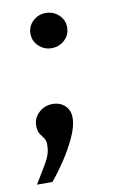

<svg xmlns="http://www.w3.org/2000/svg" viewBox="-68 -427 366 613"><g transform="rotate(-10 115.0 -120.5)"><path d="M124 -274Q100 -274 82.5 -290.5Q65 -307 65 -331Q65 -355 82.5 -371.5Q100 -388 124 -388Q149 -388 166.5 -371.5Q184 -355 184 -331Q184 -307 166.5 -290.5Q149 -274 124 -274ZM2 147Q22 114 39 85.5Q56 57 56 31Q57 14 51 6Q45 -2 38.5 -11.5Q32 -21 32 -39Q32 -63 50.5 -80.5Q69 -98 95 -98Q120 -98 135.5 -83Q151 -68 151 -44Q151 -17 135 18Q119 53 96 87.5Q73 122 52 147Z"/></g></svg>

Font: Alumni Sans
Style: Bold Italic
Weight: 700
Italic angle: -8°
Designer: Robert E. Leuschke
Foundry: Robert E. Leuschke
Version: Version 1.016